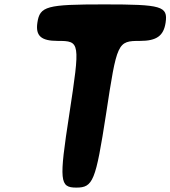

<svg xmlns="http://www.w3.org/2000/svg" viewBox="-20 -903 775 873"><path d="M150 -800C141 -740 167 -717 242 -717C345 -717 345 -712 295 -383C248 -79 251 -50 327 -50C403 -50 415 -79 462 -383C512 -712 514 -717 617 -717C692 -717 724 -740 733 -800C744 -875 716 -883 454 -883C192 -883 161 -875 150 -800Z"/></svg>

Font: Hussar Skorodowane
Style: Ky
Weight: 700
Foundry: Cannot Into Space Fonts
Version: Version 0.892